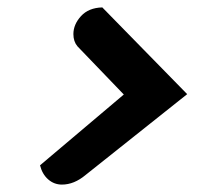

<svg xmlns="http://www.w3.org/2000/svg" viewBox="-20 -504 603 518"><path d="M147 -6Q126 -6 110 -20Q94 -34 88 -58L314 -249L189 -379Q178 -392 178 -412Q178 -438 198.5 -460.5Q219 -483 256 -484L485 -250L211 -32Q180 -6 147 -6Z"/></svg>

Font: Sansita
Style: Bold Italic
Weight: 700
Italic angle: -11°
Designer: Pablo Cosgaya
Foundry: Omnibus-Type
Version: Version 1.006